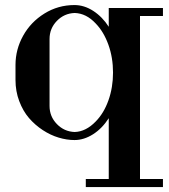

<svg xmlns="http://www.w3.org/2000/svg" viewBox="-20 -548 675 768"><path d="M323.2 200.2V168H415V-75.2Q388.7 -34.2 352.3 -11Q315.9 12.2 277.8 12.2Q247.1 12.2 214.6 2.4Q182.1 -7.3 151.1 -27.6Q120.1 -47.9 95.9 -75.9Q71.8 -104 56.9 -143.6Q42 -183.1 42 -228V-288.1Q42 -350.1 72.5 -405Q103 -460 157.7 -493.9Q212.4 -527.8 277.8 -527.8Q316.9 -527.8 353.3 -504.2Q389.6 -480.5 415 -440.9V-516.1H631.8V-483.9H540V168H631.8V200.2ZM178.2 -124Q178.2 -82 207.5 -51.8Q236.8 -21.5 278.8 -20Q323.7 -21.5 362.8 -62Q395.5 -95.2 413.8 -146.7Q432.1 -198.2 432.1 -257.8Q432.1 -317.4 413.6 -369.1Q395 -420.9 362.8 -454.1Q325.2 -494.6 278.8 -496.1Q236.8 -494.6 207.5 -464.4Q178.2 -434.1 178.2 -392.1Z"/></svg>

Font: Fin Serif Display
Style: Italic
Weight: 400
Designer: J. Blake Harris
Version: Version 1.006;FEAKit 1.0